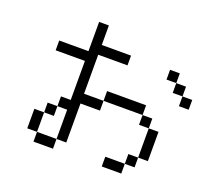

<svg xmlns="http://www.w3.org/2000/svg" viewBox="-134 -984 1269 1156"><g transform="rotate(20 500.0 -406.0)"><path d="M1000 -500V-562.5H937.5V-500ZM562.5 -625V-687.5H375Q375 -687.5 375 -812.5H312.5V-625H125V-562.5H312.5Q312.5 -562.5 312.5 -312.5H250V-250H187.5V-187.5H125Q125 -187.5 125 -62.5H187.5V0H312.5V-62.5H187.5Q187.5 -62.5 187.5 -187.5H250V-250H312.5V-62.5H375Q375 -62.5 375 -312.5H500V-375H375Q375 -375 375 -625ZM750 -62.5H625V0H750ZM750 -62.5H812.5V-125H750ZM812.5 -125H875V-312.5H812.5ZM812.5 -312.5V-375H750V-312.5ZM500 -375H750V-437.5H500ZM937.5 -562.5V-625H875V-562.5ZM875 -625V-687.5H812.5V-625Z"/></g></svg>

Font: CalcUnifontExMono
Style: Regular
Weight: 500
Version: Version 15.0.06